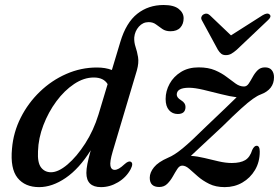

<svg xmlns="http://www.w3.org/2000/svg" viewBox="-20 -738 1116 768"><path d="M502.5 -61Q485 -28.5 452.2 -9Q419.5 10.5 384 10.5Q325.5 10.5 325.5 -46.5Q325.5 -61.5 329.5 -82.2Q333.5 -103 343 -137Q297 -63.5 243 -26.5Q189 10.5 136.5 10.5Q80 10.5 50.2 -26.5Q20.5 -63.5 28 -143.5Q33.5 -209 63 -267.5Q92.5 -326 139.5 -371.2Q186.5 -416.5 245.2 -442.2Q304 -468 367.5 -468Q402 -468 427.5 -458L461.5 -571Q484.5 -647.5 529 -682.8Q573.5 -718 634.5 -718Q675.5 -718 695 -702.2Q714.5 -686.5 714.5 -665Q714.5 -642 701.2 -627.5Q688 -613 662 -613Q642.5 -613 629.5 -622Q616.5 -631 604.2 -640.2Q592 -649.5 574.5 -649.5Q551.5 -649.5 535.5 -631.5Q519.5 -613.5 517 -588.5Q516 -569 522.2 -550.5Q528.5 -532 532.2 -509.5Q536 -487 527.5 -456.5L430.5 -131Q418.5 -90 421.8 -74.2Q425 -58.5 438.5 -58.5Q446.5 -58.5 455.8 -63.8Q465 -69 478.5 -81.5Q494 -95.5 503 -91Q515 -85 502.5 -61ZM132 -133Q129.5 -87.5 144.2 -68.2Q159 -49 184 -49Q213.5 -49 250.2 -80.2Q287 -111.5 320.8 -164Q354.5 -216.5 374 -280L410.5 -401.5Q394.5 -428 355 -428Q315.5 -428 276.5 -402Q237.5 -376 205.5 -332.8Q173.5 -289.5 153.5 -237.2Q133.5 -185 132 -133ZM1019 -131.5Q1019 -90 1000 -58Q981 -26 949.5 -7.8Q918 10.5 879 10.5Q843 10.5 816.8 -2.5Q790.5 -15.5 771.2 -32.5Q752 -49.5 737.2 -62.5Q722.5 -75.5 709 -75.5Q698 -75.5 689.5 -62.5Q681 -49.5 671.5 -32.5Q662 -15.5 649.2 -2.8Q636.5 10 617 10Q579 10 579 -27Q579 -48 596 -69Q613 -90 652 -107Q677 -117 710.8 -144.8Q744.5 -172.5 805 -232.5Q849 -274.5 879.2 -303.2Q909.5 -332 926.5 -349Q901 -352 864.8 -361.2Q828.5 -370.5 793.5 -378.8Q758.5 -387 736 -387Q687 -387 687 -359.5Q687 -354 690.8 -348.5Q694.5 -343 705 -336.5Q722 -326 722 -310.5Q722 -282 691 -282Q669.5 -282 656 -297.5Q642.5 -313 642.5 -342Q642.5 -374 658.5 -403Q674.5 -432 704 -450.2Q733.5 -468.5 774.5 -468.5Q813 -468.5 840 -457Q867 -445.5 886.8 -430.2Q906.5 -415 922.8 -403.5Q939 -392 956 -392Q967 -392 974.8 -403.5Q982.5 -415 990.8 -430.2Q999 -445.5 1010.5 -457Q1022 -468.5 1040 -468.5Q1058 -468.5 1067 -457.5Q1076 -446.5 1076 -429Q1076 -380 1022.5 -360Q1010 -355.5 991.5 -342.5Q973 -329.5 943.8 -303Q914.5 -276.5 869.5 -232Q822 -187.5 792.2 -160Q762.5 -132.5 743.5 -114.5Q769 -113 797.8 -106Q826.5 -99 854.8 -92.5Q883 -86 907 -86Q941.5 -86 960.8 -97.5Q980 -109 989 -138.5Q997 -155 1006.5 -155Q1019 -155 1019 -131.5ZM927 -539Q915 -528.5 905.2 -523Q895.5 -517.5 883.5 -517.5Q872 -517.5 865 -523Q858 -528.5 851.5 -539L788 -656Q783.5 -663.5 785.5 -669.8Q787.5 -676 792.5 -679.5Q807 -688.5 819.5 -677L904 -596.5L1030.5 -677Q1050.5 -689 1059 -679.5Q1067.5 -671 1050.5 -656Z"/></svg>

Font: Fraunces 9pt S000
Style: Italic
Weight: 400
Italic angle: -16°
Version: Version 1.000; ttfautohint (v1.8.3)